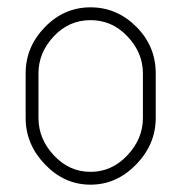

<svg xmlns="http://www.w3.org/2000/svg" viewBox="-20 -498 495 524"><path d="M405 -298V-176Q405 -104 351.5 -49Q298 6 227 6Q156 6 103 -49Q50 -104 50 -176V-298Q50 -370 102.5 -424Q155 -478 227 -478Q299 -478 352 -425Q405 -372 405 -298ZM370 -176V-298Q370 -354 328 -398.5Q286 -443 227 -443Q168 -443 126.5 -398.5Q85 -354 85 -298V-176Q85 -119 127 -74Q169 -29 227 -29Q285 -29 327.5 -74Q370 -119 370 -176Z"/></svg>

Font: Dosis
Style: ExtraLight
Weight: 250
Designer: Edgar Tolentino, Pablo Impallari, Igino Marini
Foundry: Edgar Tolentino, Pablo Impallari, Igino Marini
Version: Version 1.007